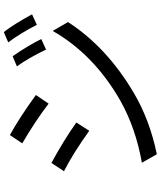

<svg xmlns="http://www.w3.org/2000/svg" viewBox="65 -900 869 1040"><g transform="rotate(-90 500.0 -379.5)"><path d="M716 -746Q774 -662 809 -591L752 -565Q707 -659 661 -723ZM847 -794Q890 -738 943 -641L886 -615Q840 -705 791 -770ZM289 -761Q385 -708 506 -620L459 -551Q367 -622 244 -694ZM139 -46Q326 -79 474 -162Q725 -305 853 -529L901 -446Q764 -235 516 -89Q370 -3 185 35ZM138 -536Q266 -466 357 -401L312 -331Q191 -418 93 -468Z"/></g></svg>

Font: 思源黑体R
Style: Regular
Weight: 400
Designer: Ryoko NISHIZUKA  (kana & ideographs); Paul D. Hunt (Latin, Greek & Cyrillic); Wenlong ZHANG  (bopomofo); Sandoll Communi
Foundry: Adobe Systems Incorporated
Version: Version 1.00 June 24, 2014, initial release